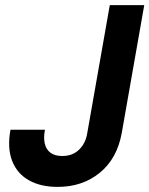

<svg xmlns="http://www.w3.org/2000/svg" viewBox="-20 -720 585 752"><path d="M206 12Q139 12 93 -14Q47 -40 27.5 -90Q8 -140 21 -212H156Q150 -180 155.5 -157Q161 -134 178 -121.5Q195 -109 224 -109Q252 -109 272 -120.5Q292 -132 305 -152.5Q318 -173 322 -200L410 -700H545L457 -200Q439 -99 371 -43.5Q303 12 206 12Z"/></svg>

Font: DM Sans 18pt
Style: Bold Italic
Weight: 700
Italic angle: -10°
Designer: Colophon Foundry, Jonny Pinhorn
Foundry: Colophon Foundry
Version: Version 4.004;gftools[0.9.30]